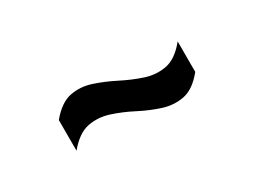

<svg xmlns="http://www.w3.org/2000/svg" viewBox="-27 -490 567 429"><g transform="rotate(-30 257.0 -275.5)"><path d="M98 -226.2V-305.2Q123.6 -336 150 -341.2Q176.4 -346.4 203.4 -337.5Q230.4 -328.6 257.2 -314.9Q284 -301.2 311 -292.3Q338 -283.4 364.4 -288.6Q390.8 -293.8 415.8 -324.6V-246Q390.8 -215.2 364.4 -210Q338 -204.8 311 -213.5Q284 -222.2 257.2 -236.1Q230.4 -250 203.4 -258.7Q176.4 -267.4 150 -262.2Q123.6 -257 98 -226.2Z"/></g></svg>

Font: Maven Pro VF Beta
Style: Regular
Weight: 400
Designer: Joe Prince
Foundry: Joe Prince
Version: Version 2.002